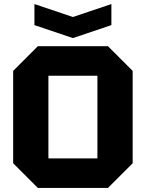

<svg xmlns="http://www.w3.org/2000/svg" viewBox="-20 -928 720 948"><path d="M45 -122V-578L167 -700H513L635 -578V-122L513 0H167ZM219 -554V-146H461V-554ZM530 -908V-804L340 -740L150 -804V-908L340 -844Z"/></svg>

Font: Tektur
Style: Bold
Weight: 700
Designer: Adam Jagosz
Foundry: Adam Jagosz
Version: Version 1.005;gftools[0.9.30]